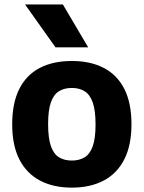

<svg xmlns="http://www.w3.org/2000/svg" viewBox="-20 -828 642 858"><path d="M301 10.5Q219 10.5 159.2 -20.8Q99.5 -52 67 -114.8Q34.5 -177.5 34.5 -272Q34.5 -367.5 66.2 -430.5Q98 -493.5 157.8 -524.5Q217.5 -555.5 301 -555.5Q384.5 -555.5 444.2 -524.2Q504 -493 535.8 -430.2Q567.5 -367.5 567.5 -273Q567.5 -178 535 -115Q502.5 -52 442.8 -20.8Q383 10.5 301 10.5ZM301 -110.5Q334.5 -110.5 358.2 -125Q382 -139.5 394.5 -174.8Q407 -210 407 -271.5Q407 -334.5 394.5 -370Q382 -405.5 358.2 -420.2Q334.5 -435 301 -435Q267.5 -435 243.8 -420.5Q220 -406 207.5 -370.8Q195 -335.5 195 -273.5Q195 -210.5 207.5 -175Q220 -139.5 243.8 -125Q267.5 -110.5 301 -110.5ZM228 -616.5 92 -808H261L374 -616.5Z"/></svg>

Font: Encode Sans Condensed Thin
Style: Bold
Weight: 700
Version: Version 3.002